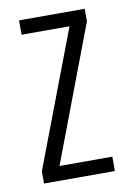

<svg xmlns="http://www.w3.org/2000/svg" viewBox="-67 -576 415 619"><g transform="rotate(-10 140.5 -266.0)"><path d="M259 0V-47H86L254 -491V-532H39V-485H196L27 -40V0Z"/></g></svg>

Font: Noto Sans Kannada ExtraCondensed Light
Style: Regular
Weight: 300
Width: 2
Designer: Jelle Bosma - Monotype Design Team
Foundry: Monotype Imaging Inc.
Version: Version 2.005